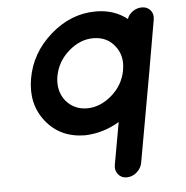

<svg xmlns="http://www.w3.org/2000/svg" viewBox="-50 -548 761 784"><g transform="rotate(-5 330.0 -156.0)"><path d="M570 -250V-249L502 132Q498 155 479.5 171Q461 187 438 187Q416 187 403 170.5Q390 154 394 132L425 -41Q358 -1 283 1Q182 0 124 -73Q66 -146 84 -249Q102 -353 185.5 -426Q269 -499 371 -499Q446 -499 499 -457Q506 -476 523 -487.5Q540 -499 560 -499Q582 -499 595 -483.5Q608 -468 604 -445ZM403 -149Q450 -190 461 -249V-250Q472 -309 439 -350Q407 -391 351 -391Q297 -391 250 -350Q203 -309 192 -249Q182 -191 214 -149Q248 -108 302 -108Q355 -108 403 -149Z"/></g></svg>

Font: Quicksand
Style: Bold Italic
Weight: 700
Italic angle: -12°
Designer: Andrew Paglinawan
Foundry: Andrew Paglinawan
Version: 1.002